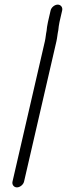

<svg xmlns="http://www.w3.org/2000/svg" viewBox="-20 -691 290 831"><path d="M84.1 95 224.4 -513C227.7 -527.3 228.9 -545.2 232.3 -560C233.9 -572.5 234.5 -582.7 237.6 -596L249.1 -646C252.2 -659.2 243.1 -671 229.9 -671C216.7 -671 202.2 -659.2 199.1 -646L187.6 -596C185.9 -588.7 184.6 -581.7 183.7 -575L181.6 -557C178.5 -543.6 177.7 -527.3 174.4 -513L34.1 95C31 108.2 40.1 120 53.3 120C66.5 120 81 108.2 84.1 95Z"/></svg>

Font: HoneyBee
Style: BookIt
Weight: 300
Foundry: Cannot Into Space Fonts
Version: Version 0.89